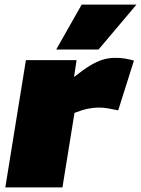

<svg xmlns="http://www.w3.org/2000/svg" viewBox="-20 -810 610 830"><path d="M311 -550 300 -477Q339 -508 368.5 -526Q398 -544 424 -552Q450 -560 480 -560Q519 -560 559 -548L491 -333Q467 -338 447 -341.5Q427 -345 407 -345Q385 -345 360 -340Q335 -335 302 -322L250 0H3L92 -550ZM223 -596 333 -790H570L406 -596Z"/></svg>

Font: Georama Expanded Black
Style: Italic
Weight: 900
Width: 7
Italic angle: -9°
Designer: Jean-Baptiste Levee
Foundry: Production Type
Version: Version 1.000